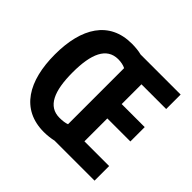

<svg xmlns="http://www.w3.org/2000/svg" viewBox="-173 -920 1126 1126"><g transform="rotate(45 390.0 -357.0)"><path d="M322 -723C135 -723 47 -579 47 -359C47 -140 134 9 323 9C352 9 382 5 403 0H735V-121H530V-311H721V-430H530V-594H735V-714H403C381 -720 351 -723 322 -723ZM329 -602C354 -602 376 -597 391 -589V-124C376 -118 354 -115 329 -115C234 -115 195 -203 195 -358C195 -512 234 -601 329 -602Z"/></g></svg>

Font: Noto Sans Georgian Condensed Bold
Style: Regular
Weight: 700
Width: 3
Designer: Monotype Design Team, Akaki Razmadze
Foundry: Google LLC
Version: Version 2.005